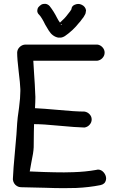

<svg xmlns="http://www.w3.org/2000/svg" viewBox="-20 -977 619 999"><path d="M296.9 -846.7Q305.7 -852.5 296.9 -851.6V-850.6ZM292 -859.4Q321.3 -886.7 323.2 -890.6Q340.8 -912.1 344.7 -918Q347.7 -923.8 351.6 -928.7Q352.5 -945.3 368.2 -952.1Q377 -956.1 386.2 -956.5Q395.5 -957 405.3 -952.1Q423.8 -943.4 427.7 -923.8Q427.7 -921.9 425.8 -911.1Q424.8 -904.3 421.9 -900.4Q419.9 -895.5 414.6 -887.7Q409.2 -879.9 406.2 -877Q403.3 -874 397.5 -865.2Q390.6 -857.4 389.6 -856.4Q377.9 -840.8 356.4 -820.3Q335 -800.8 317.4 -789.1Q302.7 -780.3 291 -781.2Q287.1 -781.2 283.2 -781.2Q267.6 -784.2 254.9 -793.9Q243.2 -802.7 233.4 -818.4Q223.6 -834 214.8 -849.6Q208 -864.3 199.2 -878.9Q190.4 -893.6 183.6 -900.4Q174.8 -908.2 173.8 -919.9Q173.8 -930.7 179.7 -939.5Q186.5 -947.3 195.3 -953.1Q205.1 -958 216.8 -957Q229.5 -955.1 238.3 -945.3Q259.8 -918 276.4 -884.8Q283.2 -871.1 292 -859.4ZM486.3 -745.1Q502 -743.2 513.2 -731Q524.4 -718.8 524.4 -703.1Q524.4 -687.5 513.2 -675.3Q502 -663.1 486.3 -661.1H153.3Q154.3 -632.8 157.2 -596.7Q162.1 -529.3 163.1 -492.2Q163.1 -483.4 164.1 -472.7Q164.1 -448.2 162.1 -414.1Q205.1 -412.1 280.3 -405.3Q372.1 -396.5 418.9 -396.5Q434.6 -394.5 445.8 -382.8Q457 -371.1 457 -355.5Q457 -339.8 445.8 -327.6Q434.6 -315.4 418.9 -313.5Q375 -314.5 283.2 -323.2Q204.1 -331.1 157.2 -331.1Q156.2 -312.5 156.2 -291Q155.3 -229.5 155.3 -210.9Q154.3 -183.6 142.6 -128.9Q137.7 -104.5 134.8 -85Q165 -84 209 -82Q266.6 -80.1 313.5 -80.1Q338.9 -80.1 361.3 -81.1Q424.8 -83 479.5 -92.8Q484.4 -93.8 489.3 -94.7Q506.8 -94.7 519.5 -80.1Q531.2 -66.4 532.2 -49.8Q532.2 -44.9 531.2 -40Q526.4 -18.6 502 -13.7Q443.4 -2 377 1Q347.7 2 311.5 2Q267.6 2 214.8 0Q118.2 -2.9 88.9 -2.9Q78.1 -2.9 68.4 -8.8Q58.6 -14.6 53.2 -23.9Q47.9 -33.2 46.9 -43.9Q48.8 -94.7 58.1 -192.4Q67.4 -290 69.3 -335.9Q70.3 -357.4 79.1 -417Q85.9 -468.8 85.9 -502.9Q85.9 -507.8 85.9 -512.7Q85 -542 77.1 -606Q69.3 -669.9 69.3 -704.1Q70.3 -720.7 82.5 -732.4Q94.7 -744.1 111.3 -745.1Z"/></svg>

Font: sage sans
Style: Regular
Weight: 400
Version: Version 001.032